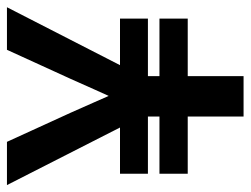

<svg xmlns="http://www.w3.org/2000/svg" viewBox="-106 -591 710 544"><g transform="rotate(-90 249.0 -319.0)"><path d="M119.1 -654.3 201.7 -473.6Q216.8 -440.4 231.2 -407Q245.6 -373.5 267.1 -326.7H230.5Q253.4 -374 267.8 -407.2Q282.2 -440.4 297.4 -473.6L379.9 -654.3H500.5L336.4 -334H468.3V-254.9H305.2V-222.2H468.3V-142.1H305.2V16.1H190.9V-142.1H28.8V-222.2H190.9V-254.9H28.8V-334H159.7L-3.4 -654.3Z"/></g></svg>

Font: Pyidaungsu Book
Style: Bold
Weight: 700
Designer: Sun Tun
Foundry: MCF
Version: Version 1.008;February 27, 2020;FontCreator 11.0.0.2408 32-b